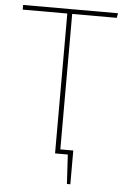

<svg xmlns="http://www.w3.org/2000/svg" viewBox="-56 -722 589 901"><g transform="rotate(5 238.0 -271.5)"><path d="M249 -659V-21H310V138H294L286 0H226V-659H16V-681H463L459 -659Z"/></g></svg>

Font: Fira Sans Thin
Style: Regular
Weight: 100
Designer: bBox Type GmbH & Carrois Corporate GbR & Edenspiekermann AG
Foundry: bBox Type GmbH & Carrois Corporate GbR & Edenspiekermann AG
Version: Version 4.301